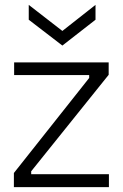

<svg xmlns="http://www.w3.org/2000/svg" viewBox="-20 -768 504 788"><path d="M37 0V-58L346 -448V-460H38V-512H426V-461L108 -65V-53H427V0ZM98 -748 236 -641 372 -748V-687L236 -581L98 -687Z"/></svg>

Font: Bricolage Grotesque 12pt ExtraLight
Style: Regular
Weight: 200
Designer: Mathieu Triay
Foundry: Atelier Triay
Version: Version 1.001; ttfautohint (v1.8.4.7-5d5b);gftools[0.9.33.de